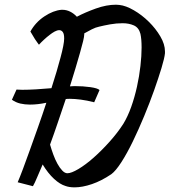

<svg xmlns="http://www.w3.org/2000/svg" viewBox="-20 -767 717 811"><path d="M49.8 -388.7Q54.7 -388.7 60.5 -388.2Q66.4 -387.7 74.2 -387.7Q98.6 -387.7 132.3 -389.6Q166 -391.6 197.3 -394.5Q209 -430.7 218.8 -463.9Q228.5 -497.1 235.8 -524.4Q243.2 -551.8 247.1 -572.3Q251 -592.8 251 -603.5V-605.5Q251 -624 245.1 -631.8Q239.3 -639.6 230.5 -639.6Q221.7 -639.6 210.9 -633.8Q200.2 -627.9 189 -619.1Q177.7 -610.4 166 -599.6Q154.3 -588.9 144.5 -578.1Q142.6 -580.1 138.7 -585.9Q134.8 -590.8 127.4 -602.1Q120.1 -613.3 108.4 -633.8Q129.9 -672.9 167.5 -697.8Q205.1 -722.7 239.3 -725.6H244.1Q260.7 -725.6 276.4 -717.8Q292 -710 304.7 -696.3Q339.8 -714.8 384.8 -731Q429.7 -747.1 469.7 -747.1Q473.6 -747.1 477.5 -746.6Q481.4 -746.1 484.4 -746.1Q511.7 -743.2 545.4 -723.6Q579.1 -704.1 608.4 -675.3Q637.7 -646.5 657.2 -613.3Q676.8 -580.1 676.8 -549.8V-542Q674.8 -521.5 662.1 -479.5Q649.4 -437.5 630.9 -385.3Q612.3 -333 588.9 -276.4Q565.4 -219.7 541 -169.4Q516.6 -119.1 492.7 -82Q468.8 -44.9 450.2 -31.2Q408.2 -2.9 368.2 10.7Q328.1 24.4 294.9 24.4Q272.5 24.4 256.8 18.6Q233.4 11.7 208 -11.7Q182.6 -35.2 160.2 -72.3Q146.5 -41 136.7 -17.6Q127 5.9 119.1 19.5L54.7 2.9Q63.5 -17.6 77.1 -53.7Q90.8 -89.8 106.9 -135.3Q123 -180.7 141.1 -231.4Q159.2 -282.2 175.8 -333Q139.6 -325.2 106.4 -325.2Q85 -325.2 65.9 -329.6Q46.9 -334 30.3 -345.7ZM275.4 -402.3Q280.3 -402.3 285.2 -402.8Q290 -403.3 294.9 -403.3Q331.1 -403.3 361.8 -398.9Q392.6 -394.5 400.4 -386.7L377.9 -335Q347.7 -342.8 321.3 -346.2Q294.9 -349.6 275.4 -349.6Q262.7 -349.6 257.8 -348.6Q241.2 -299.8 224.6 -250.5Q208 -201.2 191.4 -156.2Q197.3 -135.7 205.1 -114.3Q212.9 -92.8 222.7 -75.2Q232.4 -57.6 243.2 -46.4Q253.9 -35.2 264.6 -35.2Q281.2 -35.2 311.5 -53.2Q341.8 -71.3 375.5 -101.1Q409.2 -130.9 442.9 -168.5Q476.6 -206.1 501 -244.1Q519.5 -274.4 534.2 -315.4Q548.8 -356.4 558.6 -400.9Q568.4 -445.3 573.2 -488.3Q578.1 -531.2 578.1 -566.4Q578.1 -601.6 573.2 -624Q566.4 -650.4 545.4 -659.7Q524.4 -668.9 498 -668.9Q471.7 -668.9 444.8 -664.1Q418 -659.2 398.4 -654.3Q383.8 -651.4 367.7 -643.1Q351.6 -634.8 335.9 -626V-623V-622.1Q335.9 -613.3 331.1 -593.3Q326.2 -573.2 317.9 -543.9Q309.6 -514.6 298.8 -478.5Q288.1 -442.4 275.4 -402.3Z"/></svg>

Font: Miniver
Style: Regular
Weight: 400
Designer: Dathan Boardman
Foundry: Open Window
Version: Version 1.000